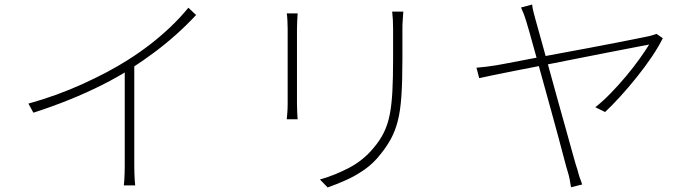

<svg xmlns="http://www.w3.org/2000/svg" viewBox="-20 -796 3040 845"><path d="M105 -340Q231 -375 345 -427Q459 -479 541 -531Q595 -565 642 -601.5Q689 -638 731 -678Q773 -718 809 -762L843 -730Q803 -687 758 -646.5Q713 -606 662.5 -568Q612 -530 553 -492Q500 -458 432 -423.5Q364 -389 286 -357.5Q208 -326 127 -300ZM529 -508 571 -528V-67Q571 -52 571.5 -34.5Q572 -17 573 -2.5Q574 12 575 20H525Q526 12 527 -2.5Q528 -17 528.5 -34.5Q529 -52 529 -67Z M1755 -745Q1754 -728 1752.5 -709Q1751 -690 1751 -669Q1751 -654 1751 -627.5Q1751 -601 1751 -575.5Q1751 -550 1751 -535Q1751 -438 1746.5 -372.5Q1742 -307 1730.5 -263Q1719 -219 1700.5 -185Q1682 -151 1656 -119Q1625 -78 1584 -49.5Q1543 -21 1501 -2.5Q1459 16 1422 29L1388 -6Q1452 -24 1515.5 -57Q1579 -90 1625 -146Q1653 -179 1670 -214Q1687 -249 1695.5 -293Q1704 -337 1707 -396Q1710 -455 1710 -535Q1710 -551 1710 -577Q1710 -603 1710 -629Q1710 -655 1710 -669Q1710 -690 1709 -709Q1708 -728 1706 -745ZM1290 -737Q1289 -726 1288 -704.5Q1287 -683 1287 -669Q1287 -665 1287 -641Q1287 -617 1287 -582.5Q1287 -548 1287 -508.5Q1287 -469 1287 -433.5Q1287 -398 1287 -372Q1287 -346 1287 -339Q1287 -320 1288 -300.5Q1289 -281 1290 -271H1242Q1243 -281 1244.5 -299.5Q1246 -318 1246 -339Q1246 -346 1246 -372Q1246 -398 1246 -433.5Q1246 -469 1246 -508.5Q1246 -548 1246 -582.5Q1246 -617 1246 -641Q1246 -665 1246 -669Q1246 -683 1245 -704.5Q1244 -726 1242 -737Z M2322 -776Q2323 -763 2327 -747Q2331 -731 2337 -709Q2348 -670 2364.5 -610.5Q2381 -551 2399.5 -483Q2418 -415 2437.5 -345.5Q2457 -276 2474 -215Q2491 -154 2503 -110.5Q2515 -67 2521 -50Q2524 -40 2527 -28.5Q2530 -17 2534.5 -6Q2539 5 2542 16L2493 28Q2491 13 2487.5 -5Q2484 -23 2479 -39Q2474 -54 2463.5 -94.5Q2453 -135 2437.5 -192.5Q2422 -250 2404 -315Q2386 -380 2368.5 -443.5Q2351 -507 2336 -561.5Q2321 -616 2310.5 -653Q2300 -690 2297 -699Q2290 -722 2284 -737.5Q2278 -753 2273 -763ZM2897 -628Q2879 -591 2849 -546.5Q2819 -502 2782.5 -456.5Q2746 -411 2709.5 -371Q2673 -331 2643 -303L2600 -324Q2633 -350 2668 -386Q2703 -422 2736 -461.5Q2769 -501 2795 -537.5Q2821 -574 2837 -600Q2826 -598 2785 -590Q2744 -582 2681.5 -570Q2619 -558 2546.5 -543.5Q2474 -529 2400 -514.5Q2326 -500 2261.5 -487.5Q2197 -475 2151.5 -465.5Q2106 -456 2089 -452L2077 -498Q2100 -500 2121 -502.5Q2142 -505 2166 -509Q2178 -511 2217.5 -518.5Q2257 -526 2314 -537Q2371 -548 2437.5 -560Q2504 -572 2569.5 -584.5Q2635 -597 2692 -608Q2749 -619 2788 -627Q2827 -635 2837 -637Q2844 -639 2853 -641.5Q2862 -644 2869 -647Z"/></svg>

Font: Noto Sans JP ExtraLight
Style: Regular
Weight: 250
Designer: Ryoko NISHIZUKA  (kana, bopomofo & ideographs); Paul D. Hunt (Latin, Greek & Cyrillic); Sandoll Communications , Soo-you
Foundry: Adobe
Version: Version 2.004-H2;hotconv 1.0.118;makeotfexe 2.5.65603